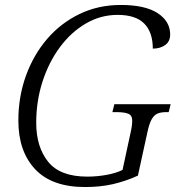

<svg xmlns="http://www.w3.org/2000/svg" viewBox="-20 -744 723 774"><path d="M323 10Q189 10 121.5 -62Q54 -134 54 -258Q54 -354 84.5 -438.5Q115 -523 170 -587Q225 -651 300.5 -687.5Q376 -724 467 -724Q565 -724 615.5 -691Q666 -658 666 -605Q666 -577 646 -562.5Q626 -548 596 -548Q596 -614 561.5 -649Q527 -684 454 -684Q386 -684 326.5 -649.5Q267 -615 222 -554.5Q177 -494 151.5 -415.5Q126 -337 126 -249Q126 -152 174 -92Q222 -32 332 -32Q371 -32 409.5 -39Q448 -46 474 -59L507 -212Q513 -238 513 -258Q513 -279 497 -285.5Q481 -292 450 -292H433L441 -324H668L660 -292H650Q631 -292 617 -287Q603 -282 592.5 -265Q582 -248 574 -210L536 -36Q485 -13 434.5 -1.5Q384 10 323 10Z"/></svg>

Font: Noto Serif Light
Style: Italic
Weight: 300
Italic angle: -12°
Designer: Monotype Design Team
Foundry: Monotype Imaging Inc.
Version: Version 2.013